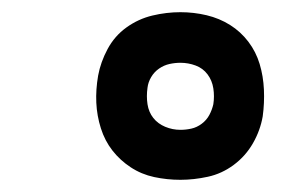

<svg xmlns="http://www.w3.org/2000/svg" viewBox="-20 -805 490 315"><path d="M276 -510Q254 -510 233 -514.5Q212 -519 194.5 -530.5Q177 -542 164.5 -558Q152 -574 145.5 -594.5Q139 -615 138 -636.5Q137 -658 141 -681Q145 -703 156.5 -724.5Q168 -746 187.5 -760Q207 -774 230 -779.5Q253 -785 276 -785Q298 -785 319 -780Q340 -775 357.5 -764Q375 -753 387.5 -736.5Q400 -720 406 -700Q412 -680 413 -658Q414 -636 411 -614Q407 -591 395 -570Q383 -549 363.5 -534.5Q344 -520 321 -515Q298 -510 276 -510ZM276 -592Q285 -592 294 -594Q303 -596 311 -602Q319 -608 323.5 -616.5Q328 -625 330 -634Q332 -647 330 -660Q328 -673 320.5 -683Q313 -693 301 -697.5Q289 -702 276 -702Q267 -702 258 -700Q249 -698 241 -692.5Q233 -687 228 -678.5Q223 -670 222 -661Q220 -647 222 -634Q224 -621 231.5 -611.5Q239 -602 251 -597Q263 -592 276 -592Z"/></svg>

Font: Zed Sans Extended
Style: Italic
Weight: 400
Width: 7
Italic angle: -9°
Designer: Belleve Invis
Foundry: Belleve Invis
Version: Version 1.0.0; ttfautohint (v1.8.4)